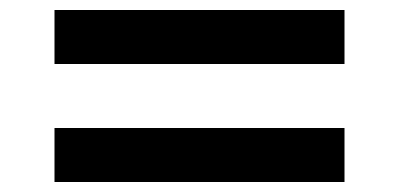

<svg xmlns="http://www.w3.org/2000/svg" viewBox="-20 -482 799 384"><path d="M89 -354V-462H669V-354ZM89 -118V-226H669V-118Z"/></svg>

Font: M PLUS 2 Thin SemiBold
Style: Regular
Weight: 600
Version: Version 1.001